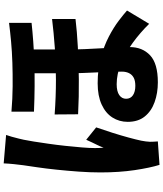

<svg xmlns="http://www.w3.org/2000/svg" viewBox="58 -888 884 1040"><g transform="rotate(-90 500.0 -368.0)"><path d="M752 -686Q752 -648 752 -605.5Q752 -563 752 -523Q752 -483 752 -451Q752 -397 754 -350Q756 -303 758.5 -261Q761 -219 763 -180.5Q765 -142 765 -107Q765 -39 720.5 3Q676 45 574 45Q516 45 467 27.5Q418 10 389 -26Q360 -62 360 -118Q360 -164 383.5 -201Q407 -238 454 -259.5Q501 -281 569 -281Q646 -281 709.5 -263.5Q773 -246 822.5 -220Q872 -194 907.5 -167Q943 -140 963 -122L891 -2Q843 -51 788 -91Q733 -131 676 -154.5Q619 -178 564 -178Q525 -178 505 -164Q485 -150 485 -127Q485 -103 504 -90Q523 -77 555 -77Q583 -77 599.5 -86Q616 -95 624 -111.5Q632 -128 632 -150Q632 -174 631 -208Q630 -242 628 -282.5Q626 -323 624.5 -365Q623 -407 623 -446Q623 -489 623 -536Q623 -583 623 -623.5Q623 -664 623 -686ZM400 -514Q496 -507 586.5 -507Q677 -507 760.5 -513Q844 -519 917 -528V-401Q851 -393 767.5 -388.5Q684 -384 591 -383Q498 -382 401 -387ZM415 -748Q486 -742 552.5 -741.5Q619 -741 680 -743Q741 -745 795 -750Q849 -755 896 -761V-639Q850 -634 796 -630Q742 -626 681 -624Q620 -622 553.5 -622.5Q487 -623 415 -626ZM289 -777Q285 -766 279.5 -747Q274 -728 269.5 -709Q265 -690 263 -681Q259 -663 253.5 -628Q248 -593 241.5 -548Q235 -503 230 -456Q225 -409 221.5 -367Q218 -325 218 -296Q218 -288 218.5 -273Q219 -258 220 -249Q226 -265 233.5 -280.5Q241 -296 248.5 -311.5Q256 -327 263 -343L330 -289Q315 -246 300.5 -200Q286 -154 275 -113.5Q264 -73 258 -45Q256 -35 254 -20.5Q252 -6 252 2Q252 10 252.5 22Q253 34 254 45L127 54Q111 3 98.5 -80.5Q86 -164 86 -266Q86 -323 90.5 -384.5Q95 -446 101 -504Q107 -562 114 -609Q121 -656 125 -684Q128 -706 131 -735Q134 -764 135 -790Z"/></g></svg>

Font: Noto Sans JP Thin ExtraBold
Style: Regular
Weight: 800
Version: Version 2.004-H2;hotconv 1.0.118;makeotfexe 2.5.65603